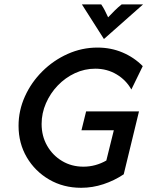

<svg xmlns="http://www.w3.org/2000/svg" viewBox="-20 -858 686 890"><path d="M356.2 12.5Q273.6 12.5 208 -25.7Q142.4 -63.9 104.2 -128.8Q66 -193.8 66 -275Q66 -345.8 95.5 -411.1Q125 -476.4 176.4 -527.4Q227.8 -578.5 293.8 -608Q359.7 -637.5 431.9 -637.5Q494.4 -637.5 548.3 -614.6Q602.1 -591.7 641.7 -551.4L588.9 -443.1Q564.6 -486.8 520.5 -513.2Q476.4 -539.6 421.5 -539.6Q372.2 -539.6 327.4 -518.8Q282.6 -497.9 247.9 -461.8Q213.2 -425.7 193.1 -379.5Q172.9 -333.3 172.9 -283.3Q172.9 -227.1 198.6 -182.3Q224.3 -137.5 268.1 -111.5Q311.8 -85.4 366.7 -85.4Q395.1 -85.4 421.9 -92.7Q448.6 -100 472.9 -113.9L507.6 -254.2H357.6L379.2 -341.7H624.3L553.5 -50Q509.7 -20.8 459.4 -4.2Q409 12.5 356.2 12.5ZM461.8 -677.1 359.7 -837.5H449.3Q458.3 -824.3 465.6 -810.1Q472.9 -795.8 481.2 -777.8Q498.6 -795.8 512.8 -810.1Q527.1 -824.3 543.8 -837.5H643.1Z"/></svg>

Font: Afacad Medium
Style: Italic
Weight: 500
Italic angle: -14°
Designer: Kristian Moeller
Foundry: Dicotype
Version: Version 1.000; ttfautohint (v1.8.4.7-5d5b)